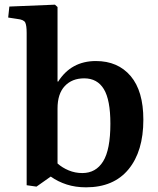

<svg xmlns="http://www.w3.org/2000/svg" viewBox="-20 -787 675 821"><path d="M136 11 94 5V-646Q94 -678 88 -690.5Q82 -703 54 -706L15 -712L20 -759L215 -767L226 -757V-440L228 -437Q284 -526 390 -526Q484 -526 538.5 -462Q593 -398 593 -275Q593 -140 529.5 -63Q466 14 348 14Q303 14 265.5 2Q228 -10 197 -32ZM332 -47Q390 -47 421 -97Q452 -147 452 -258Q452 -360 424 -406Q396 -452 340 -452Q288 -452 257 -419Q226 -386 226 -323V-88Q246 -70 273.5 -58.5Q301 -47 332 -47Z"/></svg>

Font: Literata 36pt SemiBold
Style: Regular
Weight: 600
Designer: Latin by Veronika Burian and Jose Scaglione. Greek by Irene Vlachou. Cyrillic by Vera Evstafieva.
Foundry: TypeTogether
Version: Version 3.002